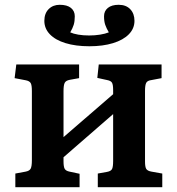

<svg xmlns="http://www.w3.org/2000/svg" viewBox="-20 -781 738 801"><path d="M44 0V-57L87 -65Q103 -68 108 -77.5Q113 -87 113 -113V-401Q113 -426 108 -434.5Q103 -443 88 -446L41 -455L48 -512H310V-455L271 -448Q255 -445 250 -435.5Q245 -426 245 -401V-209L452 -388V-405Q452 -427 447.5 -435.5Q443 -444 427 -447L386 -456L392 -512H654V-455L612 -447Q595 -445 590 -435.5Q585 -426 585 -402V-107Q585 -85 590 -76.5Q595 -68 612 -65L657 -57V0H388V-57L427 -64Q443 -67 447.5 -76Q452 -85 452 -110V-305L245 -125V-108Q245 -85 250 -76.5Q255 -68 270 -65L312 -56V0ZM353 -588Q296 -588 253.5 -601Q211 -614 188 -638Q165 -662 165 -694Q165 -725 183 -743Q201 -761 229 -761Q260 -761 276 -748Q292 -735 292 -713Q292 -692 287.5 -677.5Q283 -663 273 -646Q286 -640 306.5 -636.5Q327 -633 352 -633Q376 -633 397.5 -636.5Q419 -640 434 -646Q424 -663 419 -677.5Q414 -692 414 -713Q414 -735 430 -748Q446 -761 475 -761Q506 -761 523.5 -742.5Q541 -724 541 -694Q541 -662 517.5 -638Q494 -614 451.5 -601Q409 -588 353 -588Z"/></svg>

Font: Literata 18pt SemiBold
Style: Regular
Weight: 600
Designer: Latin by Veronika Burian and Jose Scaglione. Greek by Irene Vlachou. Cyrillic by Vera Evstafieva.
Foundry: TypeTogether
Version: Version 3.103;gftools[0.9.29]